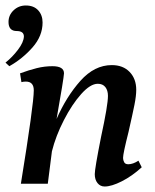

<svg xmlns="http://www.w3.org/2000/svg" viewBox="-32 -669 565 699"><path d="M313 -35Q313 -55 336 -171Q361 -286 361 -320Q361 -340 351.5 -352Q342 -364 324 -364Q297 -364 263.5 -326.5Q230 -289 200.5 -231.5Q171 -174 157 -118L142 0H44Q91 -290 91 -340Q91 -372 62 -372Q54 -372 46 -370L41 -402Q74 -414 102 -421Q130 -428 159 -428Q201 -428 201 -402Q200 -383 174 -236Q210 -318 261 -375Q312 -432 375 -432Q416 -432 440 -407Q464 -382 464 -342Q464 -320 457.5 -287.5Q451 -255 436 -189Q416 -110 416 -94Q416 -86 420 -78.5Q424 -71 435 -71Q452 -71 472 -84L484 -60Q449 -28 411.5 -9Q374 10 349 10Q333 10 323 -2.5Q313 -15 313 -35ZM55 -536Q55 -556 29 -556Q-1 -556 -1 -589Q-1 -614 17.5 -631.5Q36 -649 62 -649Q91 -649 107 -631.5Q123 -614 123 -587Q123 -538 86.5 -496.5Q50 -455 2 -428L-12 -441Q13 -461 33.5 -488Q54 -515 55 -536Z"/></svg>

Font: Unna Medium
Style: Italic
Weight: 500
Italic angle: -8.05°
Designer: Jorge de Buen Unna
Foundry: Omnibus-Type
Version: Version 2.008